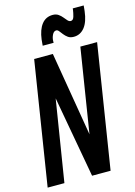

<svg xmlns="http://www.w3.org/2000/svg" viewBox="-141 -983 737 1052"><g transform="rotate(-15 228.0 -456.5)"><path d="M-6 0 105 -700H211L291 -223L367 -700H462L351 0H246L163 -461L89 0ZM169 -758Q170 -776 172 -792Q179 -847 202.5 -877Q226 -907 265 -907Q284 -907 297 -898Q310 -889 319 -877.5Q328 -866 336 -857.5Q344 -849 353 -849Q367 -849 372.5 -869Q378 -889 380 -904Q381 -908 381 -913H443Q442 -905 441.5 -897Q441 -889 440 -882Q433 -822 408.5 -791.5Q384 -761 347 -761Q327 -761 314.5 -770Q302 -779 293 -790.5Q284 -802 277 -811Q270 -820 262 -820Q248 -820 239.5 -802.5Q231 -785 231 -766Q231 -762 231 -758Z"/></g></svg>

Font: Georama Condensed SemiBold
Style: Italic
Weight: 600
Width: 3
Italic angle: -9°
Designer: Jean-Baptiste Levee
Foundry: Production Type
Version: Version 1.000